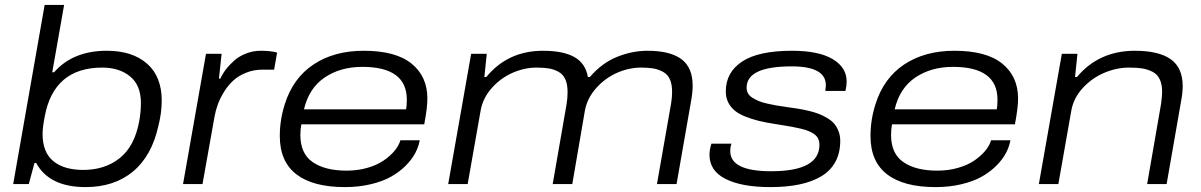

<svg xmlns="http://www.w3.org/2000/svg" viewBox="-20 -743 4847 775"><path d="M325.2 12.2Q179.2 12.2 126 -85H119.1L96.2 0H33.2L160.2 -723.1H238.8L190.9 -451.2H198.2Q274.4 -538.1 411.1 -538.1Q514.2 -538.1 573.5 -486.1Q632.8 -434.1 632.8 -336.9Q632.8 -287.1 619.1 -233.9Q592.3 -113.3 516.6 -50.5Q440.9 12.2 325.2 12.2ZM315.9 -57.1Q403.8 -57.1 463.6 -105Q523.4 -152.8 542 -253.9Q548.8 -292 548.8 -327.1Q548.8 -398.9 505.1 -434.6Q461.4 -470.2 393.1 -470.2Q196.3 -470.2 160.2 -271Q151.9 -228.5 151.9 -202.1Q151.9 -127.9 195.3 -92.5Q238.8 -57.1 315.9 -57.1Z M718.8 0 811.5 -525.9H874.5L863.8 -425.8H869.6Q877.4 -443.8 891.1 -461.9Q904.8 -480 924.6 -497.8Q944.3 -515.6 972.9 -526.9Q1001.5 -538.1 1032.7 -538.1Q1073.2 -538.1 1098.6 -530.8L1086.4 -461.9H1040.5Q1004.4 -461.9 973.4 -449.5Q942.4 -437 921.4 -417.7Q900.4 -398.4 884.3 -372.3Q868.2 -346.2 859.1 -321.3Q850.1 -296.4 845.7 -271L797.4 0Z M1372.1 12.2Q1243.7 12.2 1176.5 -39.3Q1109.4 -90.8 1109.4 -193.8Q1109.4 -259.3 1129.4 -321.8Q1162.1 -427.2 1245.4 -482.7Q1328.6 -538.1 1448.2 -538.1Q1577.1 -538.1 1641.1 -486.3Q1705.1 -434.6 1705.1 -345.2Q1705.1 -307.6 1692.4 -241.2H1196.3Q1192.4 -219.7 1192.4 -198.2Q1192.4 -123 1242.2 -88.6Q1292 -54.2 1379.4 -54.2Q1424.3 -54.2 1463.6 -65.7Q1502.9 -77.1 1529.5 -95.7Q1556.2 -114.3 1573.2 -135Q1590.3 -155.8 1596.2 -176.8H1674.3Q1669.4 -149.9 1655.5 -124Q1641.6 -98.1 1616.5 -73.2Q1591.3 -48.3 1557.9 -29.5Q1524.4 -10.7 1476.3 0.7Q1428.2 12.2 1372.1 12.2ZM1207 -301.8H1619.1Q1622.1 -315.9 1622.1 -340.8Q1622.1 -473.1 1442.4 -473.1Q1354 -473.1 1290.5 -430.2Q1227.1 -387.2 1207 -301.8Z M1789.1 0 1881.8 -525.9H1944.8L1935.1 -432.1H1942.9Q2029.8 -538.1 2171.9 -538.1Q2252.9 -538.1 2298.1 -512.9Q2343.3 -487.8 2353 -432.1H2360.8Q2410.2 -489.3 2471.2 -513.7Q2532.2 -538.1 2593.8 -538.1Q2684.6 -538.1 2730.2 -504.4Q2775.9 -470.7 2775.9 -397Q2775.9 -371.1 2770 -337.9L2710.9 0H2631.8L2689 -326.2Q2692.9 -350.1 2692.9 -373Q2692.9 -403.3 2683.8 -423.1Q2674.8 -442.9 2656.5 -452.9Q2638.2 -462.9 2617.7 -466.6Q2597.2 -470.2 2567.9 -470.2Q2519 -470.2 2470.9 -449.2Q2422.9 -428.2 2386.5 -387.5Q2350.1 -346.7 2340.8 -295.9L2290 0H2210.9L2267.1 -323.2Q2271 -347.2 2271 -372.1Q2271 -402.3 2262 -422.6Q2252.9 -442.9 2234.9 -452.9Q2216.8 -462.9 2196.3 -466.6Q2175.8 -470.2 2146 -470.2Q2097.2 -470.2 2049.1 -449.2Q2001 -428.2 1964.8 -387.5Q1928.7 -346.7 1919.9 -295.9L1867.7 0Z M3089.4 12.2Q2974.6 12.2 2909.2 -20.5Q2843.8 -53.2 2843.8 -118.2Q2843.8 -138.7 2851.6 -163.1H2932.6Q2927.7 -150.9 2927.7 -132.8Q2927.7 -51.8 3092.8 -51.8Q3287.6 -51.8 3287.6 -158.2Q3287.6 -171.9 3283 -182.1Q3278.3 -192.4 3268.6 -200Q3258.8 -207.5 3245.8 -213.1Q3232.9 -218.8 3214.8 -223.1Q3196.8 -227.5 3177 -231.2Q3157.2 -234.9 3131.8 -238.8Q3117.7 -240.7 3110.4 -242.2Q3071.3 -248 3042 -255.4Q3012.7 -262.7 2986.8 -273.2Q2960.9 -283.7 2944.6 -297.6Q2928.2 -311.5 2918.9 -330.6Q2909.7 -349.6 2909.7 -374Q2909.7 -451.2 2975.6 -494.6Q3041.5 -538.1 3176.8 -538.1Q3284.7 -538.1 3341.1 -504.4Q3397.5 -470.7 3397.5 -414.1Q3397.5 -397.5 3392.6 -376H3311.5Q3311.5 -379.9 3312.5 -387.7Q3313.5 -395.5 3313.5 -398.9Q3313.5 -475.1 3175.8 -475.1Q2993.7 -475.1 2993.7 -389.2Q2993.7 -376.5 2999.3 -366.2Q3004.9 -356 3017.1 -348.4Q3029.3 -340.8 3042.5 -335.2Q3055.7 -329.6 3076.2 -325Q3096.7 -320.3 3113.3 -317.4Q3129.9 -314.5 3154.8 -311Q3181.6 -307.6 3200.7 -304.4Q3219.7 -301.3 3243.9 -295.7Q3268.1 -290 3284.9 -283.4Q3301.8 -276.9 3319.3 -266.4Q3336.9 -255.9 3347.4 -243.4Q3357.9 -231 3364.7 -213.4Q3371.6 -195.8 3371.6 -174.8Q3371.6 -125.5 3351.8 -89.4Q3332 -53.2 3294.4 -31Q3256.8 -8.8 3205.8 1.7Q3154.8 12.2 3089.4 12.2Z M3756.3 12.2Q3627.9 12.2 3560.8 -39.3Q3493.7 -90.8 3493.7 -193.8Q3493.7 -259.3 3513.7 -321.8Q3546.4 -427.2 3629.6 -482.7Q3712.9 -538.1 3832.5 -538.1Q3961.4 -538.1 4025.4 -486.3Q4089.4 -434.6 4089.4 -345.2Q4089.4 -307.6 4076.7 -241.2H3580.6Q3576.7 -219.7 3576.7 -198.2Q3576.7 -123 3626.5 -88.6Q3676.3 -54.2 3763.7 -54.2Q3808.6 -54.2 3847.9 -65.7Q3887.2 -77.1 3913.8 -95.7Q3940.4 -114.3 3957.5 -135Q3974.6 -155.8 3980.5 -176.8H4058.6Q4053.7 -149.9 4039.8 -124Q4025.9 -98.1 4000.7 -73.2Q3975.6 -48.3 3942.1 -29.5Q3908.7 -10.7 3860.6 0.7Q3812.5 12.2 3756.3 12.2ZM3591.3 -301.8H4003.4Q4006.3 -315.9 4006.3 -340.8Q4006.3 -473.1 3826.7 -473.1Q3738.3 -473.1 3674.8 -430.2Q3611.3 -387.2 3591.3 -301.8Z M4173.3 0 4266.1 -525.9H4329.1L4319.3 -432.1H4327.1Q4415.5 -538.1 4561 -538.1Q4657.2 -538.1 4705.6 -503.9Q4753.9 -469.7 4753.9 -395Q4753.9 -369.1 4748 -337.9L4689 0H4610.4L4667 -326.2Q4670.9 -360.4 4670.9 -372.1Q4670.9 -402.3 4661.4 -422.6Q4651.9 -442.9 4632.8 -452.9Q4613.8 -462.9 4591.8 -466.6Q4569.8 -470.2 4538.1 -470.2Q4487.3 -470.2 4437.5 -449.2Q4387.7 -428.2 4350.3 -387.5Q4313 -346.7 4304.2 -295.9L4252 0Z"/></svg>

Font: Archivo Expanded Light
Style: Italic
Weight: 300
Width: 7
Italic angle: -10°
Designer: Hector Gatti
Foundry: Omnibus-Type
Version: Version 2.001